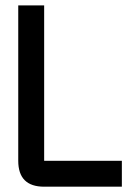

<svg xmlns="http://www.w3.org/2000/svg" viewBox="-20 -704 528 724"><path d="M48.8 -683.6H146.5V-97.7H439.5V0H146.5Q48.8 0 48.8 -97.7Z"/></svg>

Font: BabelStone Runic Norse
Style: Regular
Weight: 400
Designer: Andrew West
Foundry: BabelStone
Version: Version 3.002 March 14, 2022